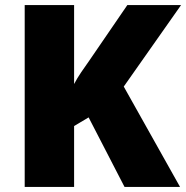

<svg xmlns="http://www.w3.org/2000/svg" viewBox="-20 -734 731 754"><path d="M687 0H469L328 -273L271 -239V0H77V-714H271V-404Q283 -427 299 -450.5Q315 -474 330 -495L480 -714H691L466 -394Z"/></svg>

Font: Noto Sans Hebrew Thin Black
Style: Regular
Weight: 900
Version: Version 3.001